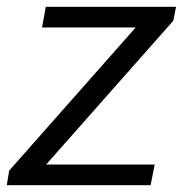

<svg xmlns="http://www.w3.org/2000/svg" viewBox="-32 -546 544 566"><path d="M-12 0 -5 -43 368 -465H92L103 -526H487L479 -485L104 -61H424L412 0Z"/></svg>

Font: Archivo SemiBold Light
Style: Italic
Weight: 300
Italic angle: -10°
Version: Version 2.001